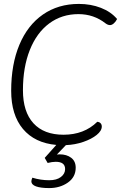

<svg xmlns="http://www.w3.org/2000/svg" viewBox="-20 -730 636 979"><path d="M577 -633Q570 -619 560 -610.5Q550 -602 541 -602Q530 -602 518 -611Q458 -658 380 -658Q295 -658 231 -610.5Q167 -563 132 -475Q97 -387 97 -270Q97 -160 150.5 -101.5Q204 -43 304 -43Q409 -43 476 -109Q487 -108 493 -101.5Q499 -95 499 -85Q499 -63 473 -42Q447 -21 405 -6.5Q363 8 316 10L270 58Q275 57 284 57Q320 57 343 74.5Q366 92 366 125Q366 173 326 201Q286 229 231 229Q188 229 164 220.5Q140 212 140 194Q140 188 145 176Q187 189 231 189Q269 189 290.5 172.5Q312 156 312 132Q312 95 264 95Q246 95 223 101L208 75L267 9Q157 -1 97 -72.5Q37 -144 37 -267Q37 -402 79 -502Q121 -602 199 -656Q277 -710 382 -710Q443 -710 494.5 -690Q546 -670 577 -633Z"/></svg>

Font: Krub Light
Style: Italic
Weight: 300
Italic angle: -8°
Designer: Ekaluck Peanpanawate
Foundry: Cadson Demak Co.,Ltd.
Version: Version 1.000; ttfautohint (v1.6)